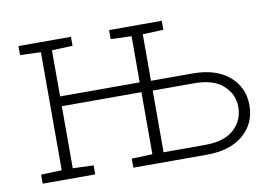

<svg xmlns="http://www.w3.org/2000/svg" viewBox="-62 -627 1042 726"><g transform="rotate(-10 459.0 -264.0)"><path d="M47.4 0V-34.7L127 -37.6V-490.7L47.4 -493.7V-528.3H249V-493.7L169.4 -490.7V-313.5H475.1V-490.7L395.5 -493.7V-528.3H474.1H518.1H597.7V-493.7L518.1 -490.7V-312H677.7Q767.6 -312 818.1 -268.6Q868.7 -225.1 868.7 -156.7Q868.7 -86.9 818.1 -43.5Q767.6 0 677.7 0H395.5V-34.7L475.1 -37.6V-275.9H169.4V-37.6L249 -34.7V0ZM518.1 -37.6H677.7Q752 -37.6 789.1 -72Q826.2 -106.4 826.2 -157.7Q826.2 -206.1 788.8 -240.2Q751.5 -274.4 677.7 -274.4H518.1Z"/></g></svg>

Font: Roboto Slab ExtraLight
Style: Regular
Weight: 250
Designer: Google
Version: Version 2.000; ttfautohint (v1.8.1.43-b0c9)